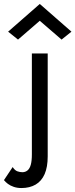

<svg xmlns="http://www.w3.org/2000/svg" viewBox="-81 -730 381 970"><path d="M10 -530 -40 -570 120 -710 280 -570 230 -530 120 -625ZM-17 114Q-6 131 7 135.5Q20 140 32 140Q47 140 58 131Q69 122 74.5 102.5Q80 83 80 50V-460H160V60Q160 114 144.5 149.5Q129 185 99 202.5Q69 220 27 220Q6 220 -11.5 214Q-29 208 -41 199Q-53 190 -61 180Z"/></svg>

Font: Venryn Sans
Style: Regular
Weight: 400
Designer: Owen Earl, indestructible type* (font) & Cristiano Sobral (main changes)
Version: Version 3.600; ttfautohint (v1.8.3)